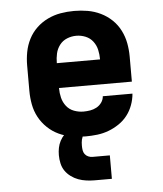

<svg xmlns="http://www.w3.org/2000/svg" viewBox="-53 -584 705 832"><g transform="rotate(-5 300.0 -168.5)"><path d="M303 8Q273 8 243.5 3Q214 -2 187 -14.5Q160 -27 138 -48Q116 -69 102 -95Q88 -121 82.5 -150.5Q77 -180 77 -210V-320Q77 -350 82.5 -379Q88 -408 101.5 -434.5Q115 -461 136.5 -481.5Q158 -502 185 -515Q212 -528 241 -533Q270 -538 300 -538Q330 -538 359 -533Q388 -528 415 -515Q442 -502 463.5 -481.5Q485 -461 498.5 -434.5Q512 -408 517.5 -379Q523 -350 523 -320V-211H206V-210Q206 -189 211 -168.5Q216 -148 229 -131.5Q242 -115 262 -107.5Q282 -100 303 -100Q318 -100 332.5 -102.5Q347 -105 360 -112Q373 -119 382 -131.5Q391 -144 392 -159H521Q519 -134 510 -109.5Q501 -85 485.5 -65Q470 -45 448.5 -30.5Q427 -16 403 -7Q379 2 353.5 5Q328 8 303 8ZM206 -319H394V-320Q394 -341 389.5 -361Q385 -381 372.5 -397.5Q360 -414 340.5 -422Q321 -430 300 -430Q279 -430 259.5 -422Q240 -414 227.5 -397.5Q215 -381 210.5 -361Q206 -341 206 -320ZM325 201Q307 201 289 198.5Q271 196 254.5 190Q238 184 223 173Q208 162 198 147.5Q188 133 184 115Q180 97 180 79Q180 63 183 47.5Q186 32 193.5 17.5Q201 3 212.5 -8Q224 -19 238 -26Q252 -33 268 -36Q284 -39 300 -39V0Q293 0 290 7Q287 14 285.5 20.5Q284 27 283.5 33.5Q283 40 283 47Q283 57 284.5 66.5Q286 76 291.5 83.5Q297 91 306 95Q315 99 325 99H400V201Z"/></g></svg>

Font: Iosevka Curly Slab XBdEx
Style: Regular
Weight: 800
Width: 7
Monospace: yes
Designer: Belleve Invis
Foundry: Belleve Invis
Version: Version 11.0.0; ttfautohint (v1.8.3)